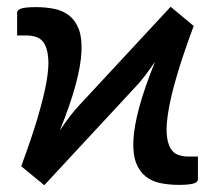

<svg xmlns="http://www.w3.org/2000/svg" viewBox="-20 -538 634 566"><path d="M563.5 -76.5V-9Q563.5 -1 550.5 3Q537.5 7 507.5 7Q478 7 452.8 1.8Q427.5 -3.5 409.2 -18Q391 -32.5 381.2 -57.8Q371.5 -83 373.2 -123.5Q375 -164 390.2 -221Q405.5 -278 437 -356Q422 -334 407.5 -315Q393 -296 381 -283.5L110.5 8L42.5 -48Q73.5 -131.5 91.5 -192.8Q109.5 -254 117 -296.8Q124.5 -339.5 122.2 -366.2Q120 -393 111.5 -408Q103 -423 88.8 -428.2Q74.5 -433.5 58 -433.5H30.5V-501Q30.5 -509 43.2 -513Q56 -517 86 -517Q115 -517 140.5 -511.8Q166 -506.5 184.2 -492Q202.5 -477.5 212.2 -452.2Q222 -427 220.2 -386.5Q218.5 -346 203.2 -288.8Q188 -231.5 156.5 -153.5Q171.5 -176 186 -195Q200.5 -214 212.5 -226.5L483 -518L551 -461.5Q520 -378 502 -317Q484 -256 476.8 -213Q469.5 -170 471.5 -143.5Q473.5 -117 482 -102Q490.5 -87 504.5 -81.8Q518.5 -76.5 535.5 -76.5Z"/></svg>

Font: Lato 2
Style: Regular
Weight: 600
Designer: Lukasz Dziedzic with Adam Twardoch and Botio Nikoltchev
Foundry: tyPoland Lukasz Dziedzic
Version: Version 2.015; 2015-08-06; http://www.latofonts.com/